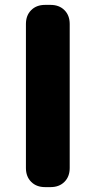

<svg xmlns="http://www.w3.org/2000/svg" viewBox="-20 -765 390 785"><path d="M164 0Q129 0 107.5 -21.5Q86 -43 86 -78V-667Q86 -702 107.5 -723.5Q129 -745 164 -745H187Q222 -745 243.5 -723.5Q265 -702 265 -667V-78Q265 -43 243.5 -21.5Q222 0 187 0Z"/></svg>

Font: Chiron GoRound TC H
Style: Regular
Weight: 900
Designer: Ryoko NISHIZUKA 西塚涼子 (kana, bopomofo & ideographs); Paul D. Hunt (Latin, Greek & Cyrillic); Sandoll Communications 산돌커뮤니
Foundry: Adobe
Version: Version 1.000;hotconv 1.1.1;makeotfexe 2.6.0